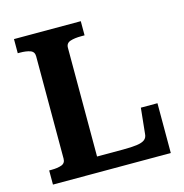

<svg xmlns="http://www.w3.org/2000/svg" viewBox="-105 -808 869 905"><g transform="rotate(-15 329.5 -355.0)"><path d="M369 -710H43V-641H54Q84 -641 103.5 -634Q123 -627 123 -605V-105Q123 -83 103.5 -76Q84 -69 54 -69H43V0H618V-243H537L524 -118Q523 -100 510.5 -90.5Q498 -81 472 -77.5Q446 -74 405 -74H278V-605Q278 -627 299 -634Q320 -641 353 -641H369Z"/></g></svg>

Font: Roboto Serif 20pt SemiBold
Style: Regular
Weight: 600
Version: Version 1.008